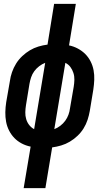

<svg xmlns="http://www.w3.org/2000/svg" viewBox="-20 -755 540 990"><path d="M102 215 138 1Q113 -4 91.5 -15.5Q70 -27 54 -43.5Q38 -60 27 -81.5Q16 -103 11.5 -127Q7 -151 7.5 -176.5Q8 -202 12 -228L31 -337Q34 -360 42 -383Q50 -406 63 -427Q76 -448 94.5 -465.5Q113 -483 134 -495.5Q155 -508 178 -515Q201 -522 225 -525L259 -735H371L336 -521Q360 -516 381.5 -504.5Q403 -493 419.5 -476.5Q436 -460 447 -438.5Q458 -417 462.5 -393Q467 -369 466 -343.5Q465 -318 461 -292L443 -183Q439 -160 431.5 -137Q424 -114 411 -93Q398 -72 379.5 -54.5Q361 -37 340 -24.5Q319 -12 295.5 -5Q272 2 249 5L214 215ZM156 -89 213 -431Q197 -425 182 -413.5Q167 -402 156.5 -387.5Q146 -373 140.5 -356.5Q135 -340 132 -323L114 -213Q111 -195 110.5 -176.5Q110 -158 115 -141Q120 -124 130.5 -110.5Q141 -97 156 -89ZM260 -89Q276 -95 291 -106.5Q306 -118 316.5 -132.5Q327 -147 333 -163.5Q339 -180 341 -197L360 -307Q363 -325 363.5 -343.5Q364 -362 358.5 -379Q353 -396 343 -409.5Q333 -423 317 -431Z"/></svg>

Font: Iosevka Curly
Style: Bold Italic
Weight: 700
Italic angle: -9°
Monospace: yes
Designer: Belleve Invis
Foundry: Belleve Invis
Version: Version 22.1.2; ttfautohint (v1.8.4)